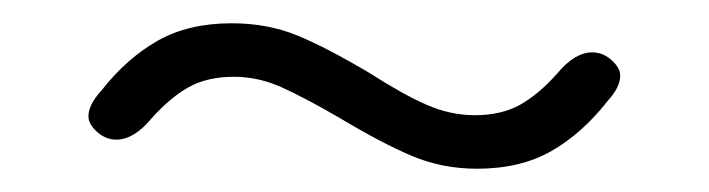

<svg xmlns="http://www.w3.org/2000/svg" viewBox="-20 -390 609 165"><path d="M273 -288Q242 -306 222 -315Q202 -324 181 -324Q158 -324 142 -315Q126 -306 110 -288Q95 -270 80 -270Q70 -270 62 -278Q56 -284 56 -290Q56 -300 67 -312Q89 -340 115.5 -355Q142 -370 179 -370Q210 -370 235.5 -359.5Q261 -349 298 -327Q326 -309 346.5 -300Q367 -291 388 -291Q411 -291 427 -300Q443 -309 459 -327Q474 -345 489 -345Q499 -345 507 -337Q513 -331 513 -325Q513 -315 502 -303Q480 -275 453.5 -260Q427 -245 390 -245Q360 -245 334 -256Q308 -267 273 -288Z"/></svg>

Font: Mitr ExtraLight
Style: Regular
Weight: 275
Designer: Thanarat Vachiruckul
Foundry: Cadson Demak Co.,Ltd.
Version: Version 1.001